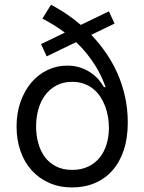

<svg xmlns="http://www.w3.org/2000/svg" viewBox="-20 -793 620 824"><path d="M371.8 -643.5Q405.5 -608.3 434.1 -567.1Q462.7 -525.9 483.7 -478.9Q504.6 -431.8 516.5 -378.7Q528.4 -325.6 528.4 -267Q528.4 -201 511.4 -149.3Q494.3 -97.7 462.9 -62Q431.5 -26.3 387.6 -7.5Q343.8 11.4 289.8 11.4Q235.1 11.4 190.9 -8.2Q146.7 -27.7 115.6 -62.3Q84.5 -96.9 67.8 -145.1Q51.1 -193.2 51.1 -250Q51.1 -308.2 68.2 -356.2Q85.2 -404.1 114.5 -438.7Q143.8 -473.4 183.6 -492.4Q223.4 -511.4 268.5 -511.4Q299.4 -511.4 324.4 -503Q349.4 -494.7 369.1 -481.4Q388.8 -468 403.1 -451.5Q417.3 -435 426.1 -419H433.2Q425.8 -440.3 414.8 -464Q403.8 -487.6 388.5 -512.3Q373.2 -536.9 353 -562.1Q332.7 -587.4 306.8 -612.2L180.4 -551.1L156.2 -603.7L258.2 -653.1Q237.2 -669 213.4 -683.9Q189.6 -698.9 161.9 -713.1L198.9 -772.7Q231.2 -755.7 263.5 -734.2Q295.8 -712.7 326.7 -686.1L447.4 -744.3L471.6 -691.8ZM289.8 -63.9Q328.8 -63.9 358.3 -77.9Q387.8 -92 407.5 -116.3Q427.2 -140.6 437.3 -173.7Q447.4 -206.7 447.4 -244.3Q447.4 -267.4 443.5 -291Q439.6 -314.6 431.5 -336.5Q423.3 -358.3 410.7 -377.7Q398.1 -397 380.5 -411.2Q362.9 -425.4 340.4 -433.6Q317.8 -441.8 289.8 -441.8Q251.1 -441.8 221.9 -426.1Q192.8 -410.5 173.5 -384.2Q154.1 -358 144.5 -323.2Q134.9 -288.4 134.9 -250Q134.9 -213.8 143.8 -180.2Q152.7 -146.7 171.3 -120.7Q190 -94.8 219.5 -79.4Q248.9 -63.9 289.8 -63.9Z"/></svg>

Font: Fast_Sans-Dotted
Style: Regular
Weight: 400
Version: Version 3.018